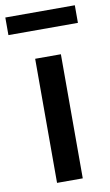

<svg xmlns="http://www.w3.org/2000/svg" viewBox="-96 -794 480 838"><g transform="rotate(-10 144.0 -375.0)"><path d="M87 0H201V-550H87ZM-10 -672H298V-750H-10Z"/></g></svg>

Font: Noto Sans CJK KR Medium
Style: Regular
Weight: 500
Designer: Ryoko NISHIZUKA (kana & ideographs); Paul D. Hunt (Latin, Greek & Cyrillic); Wenlong ZHANG (bopomofo); Sandoll Communica
Foundry: Adobe Systems Incorporated
Version: Version 1.004;PS 1.004;hotconv 1.0.82;makeotf.lib2.5.63406